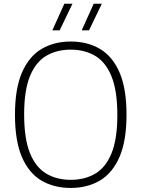

<svg xmlns="http://www.w3.org/2000/svg" viewBox="-20 -964 732 994"><path d="M346 9Q259.5 9 194.5 -29.2Q129.5 -67.5 93.5 -151Q57.5 -234.5 57.5 -370Q57.5 -505.5 94 -589Q130.5 -672.5 195.5 -710.8Q260.5 -749 346 -749Q432.5 -749 497.5 -710.8Q562.5 -672.5 598.8 -589Q635 -505.5 635 -370Q635 -234.5 598.5 -151Q562 -67.5 497 -29.2Q432 9 346 9ZM346 -33Q418.5 -33 472.8 -64.8Q527 -96.5 557.2 -170Q587.5 -243.5 587.5 -368Q587.5 -494.5 557.2 -568.8Q527 -643 472.5 -675Q418 -707 346 -707Q274 -707 219.8 -675.2Q165.5 -643.5 135.2 -570Q105 -496.5 105 -372Q105 -245.5 135.2 -171.2Q165.5 -97 219.8 -65Q274 -33 346 -33ZM403 -807 465 -944.5H507L441 -807ZM251 -807 313 -944.5H355L289 -807Z"/></svg>

Font: Encode Sans XLt
Style: Regular
Weight: 200
Designer: Multiple Designers
Foundry: Impallari Type
Version: Version 3.002; ttfautohint (v1.8.3) -l 8 -r 50 -G 200 -x 14 